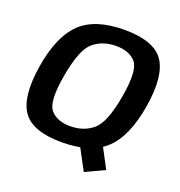

<svg xmlns="http://www.w3.org/2000/svg" viewBox="-141 -799 970 1035"><g transform="rotate(20 344.0 -282.0)"><path d="M453 115 563 63.5 477.5 -98 364 -51.5ZM285.5 5Q454 5 537.5 -75Q621 -155 650.5 -337.5Q679.5 -517.5 623.8 -599Q568 -680.5 399 -680.5Q230.5 -680.5 147 -600Q63.5 -519.5 34 -337.5Q5 -157 60.8 -76Q116.5 5 285.5 5ZM299 -92Q222 -92 185 -136.5Q148 -181 176 -337.5Q203.5 -495.5 256.2 -539.5Q309 -583.5 385.5 -583.5Q462.5 -583.5 499.5 -539.5Q536.5 -495.5 509 -337.5Q481.5 -181 428.8 -136.5Q376 -92 299 -92Z"/></g></svg>

Font: Anybody UltraCondensed Thin SemiBold
Style: Italic
Weight: 600
Italic angle: -10°
Version: Version 1.111